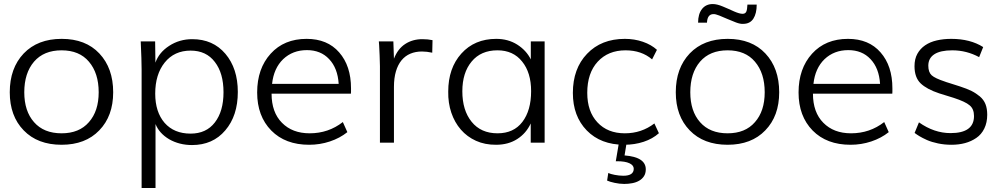

<svg xmlns="http://www.w3.org/2000/svg" viewBox="-20 -706 4972 950"><path d="M284.7 10.3Q166 10.3 97.2 -61Q28.3 -131.8 28.3 -249.5Q28.3 -368.7 97.2 -441.4Q166.5 -513.7 285.2 -513.7Q403.8 -513.7 471.7 -441.4Q540 -368.7 540 -249.5Q540 -131.8 471.2 -61Q402.8 10.3 284.7 10.3ZM284.7 -46.4Q372.1 -46.4 419.9 -101.6Q468.3 -156.2 468.3 -249.5Q468.3 -344.2 419.9 -400.9Q372.6 -457 284.7 -457Q196.8 -457 148.4 -400.9Q100.1 -344.2 100.1 -249.5Q100.1 -156.2 148.4 -101.6Q196.8 -46.4 284.7 -46.4Z M922.9 -44.9Q1000.5 -44.9 1043 -100.1Q1085.9 -155.3 1085.9 -249.5Q1085.9 -344.2 1043 -399.4Q1000.5 -455.6 923.3 -455.6Q842.3 -455.6 794.9 -396.5Q748 -337.9 748 -242.7Q748 -151.9 794.4 -98.1Q841.3 -44.9 922.9 -44.9ZM680.7 224.1V-362.8Q680.7 -406.2 676.3 -501H747.6L749 -396Q766.6 -446.3 816.9 -479Q867.7 -512.2 931.2 -512.2Q1033.7 -512.2 1095.2 -439.9Q1156.7 -367.2 1156.7 -251Q1156.7 -133.3 1094.7 -61Q1033.2 11.7 930.2 11.7Q867.2 11.7 816.9 -17.1Q767.6 -46.4 749.5 -92.3V224.1Z M1326.2 -291H1655.8Q1650.9 -369.1 1608.4 -413.6Q1566.9 -458 1498.5 -458Q1428.2 -458 1380.9 -413.1Q1334.5 -368.2 1326.2 -291ZM1509.8 10.3Q1391.6 10.3 1322.3 -60.1Q1252.4 -131.3 1252.4 -248.5Q1252.4 -366.7 1319.3 -440.4Q1385.7 -513.7 1497.1 -513.7Q1600.1 -513.7 1658.2 -446.8Q1716.8 -379.9 1716.8 -269Q1716.8 -258.3 1716.8 -251.7Q1716.8 -245.1 1716.3 -242.7H1323.7Q1323.7 -150.4 1375 -98.6Q1426.3 -46.4 1512.2 -46.4Q1605 -46.4 1676.3 -102.1L1698.7 -52.2Q1661.6 -22.5 1612.3 -6.1Q1563 10.3 1509.8 10.3Z M1859.9 0V-378.4Q1859.9 -400.9 1858.4 -431.2L1856 -481.4L1854.5 -501H1926.3L1929.2 -415.5Q1948.2 -464.4 1984.9 -488.3Q2021.5 -512.2 2069.8 -512.2Q2097.2 -512.2 2120.1 -507.3L2118.7 -445.3Q2091.3 -451.2 2067.9 -451.2Q2036.1 -451.2 2010.5 -440.4Q1984.9 -429.7 1966.8 -407.7Q1948.7 -385.7 1939 -352.8Q1929.2 -319.8 1929.2 -275.9V0Z M2441.9 -46.4Q2521.5 -46.4 2564.5 -102.5Q2607.9 -159.2 2607.9 -254.9Q2607.9 -346.7 2563.5 -401.4Q2519.5 -457 2441.4 -457Q2359.4 -457 2313.5 -401.4Q2267.6 -346.2 2267.6 -254.4Q2267.6 -160.2 2313.5 -103.5Q2359.4 -46.4 2441.9 -46.4ZM2434.6 10.3Q2379.4 10.7 2335.2 -9.3Q2291 -29.3 2260.3 -64.7Q2229.5 -100.1 2213.1 -148.4Q2196.8 -196.8 2197.8 -252.9Q2197.8 -368.7 2262.7 -440.9Q2328.1 -513.7 2435.5 -513.7Q2494.1 -513.7 2539.1 -485.4Q2584.5 -456.5 2606.4 -412.1V-501H2674.8V0H2606V-95.2Q2583.5 -46.4 2539.3 -18.1Q2495.1 10.3 2434.6 10.3Z M2989.7 149.9Q2994.6 152.3 3002.9 154.8Q3011.2 157.2 3021.5 159.2Q3031.7 161.1 3042.7 162.4Q3053.7 163.6 3064 163.6Q3115.7 163.6 3115.7 128.9Q3115.7 111.8 3094.5 101.8Q3073.2 91.8 3033.7 91.8H3026.9L3043 -3.4H3081.1L3070.3 63Q3175.3 71.3 3175.3 131.8Q3175.3 151.9 3166.3 165.8Q3157.2 179.7 3142.3 188.2Q3127.4 196.8 3108.2 200.4Q3088.9 204.1 3068.4 204.1Q3056.6 204.1 3044.4 202.6Q3032.2 201.2 3021 198.7Q3009.8 196.3 3000 193.4Q2990.2 190.4 2983.9 187.5ZM3068.4 10.3Q2952.6 10.3 2883.3 -60.5Q2814.5 -131.3 2814.5 -246.1Q2814.5 -366.7 2884.8 -439.9Q2955.1 -513.7 3071.8 -513.7Q3119.1 -513.7 3160.9 -499.3Q3202.6 -484.9 3230.5 -459.5L3206.5 -412.1Q3154.3 -457 3075.2 -457Q2989.3 -457 2937.5 -400.9Q2885.7 -344.7 2885.7 -246.6Q2885.7 -154.3 2936 -100.6Q2986.3 -46.4 3071.8 -46.4Q3154.3 -46.4 3217.8 -95.2L3240.2 -46.9Q3209 -19 3164.6 -4.4Q3120.1 10.3 3068.4 10.3Z M3656.7 -587.9Q3643.1 -586.9 3622.1 -594.7Q3601.1 -602.5 3579.3 -612.1Q3557.6 -621.6 3538.8 -629.2Q3520 -636.7 3510.3 -636.2Q3480 -636.2 3478 -593.8H3434.1Q3434.1 -636.7 3453.4 -661.4Q3472.7 -686 3506.8 -686Q3527.8 -686 3556.6 -673.8Q3571.3 -667.5 3585.2 -661.6Q3599.1 -655.8 3612.3 -649.4Q3639.2 -637.7 3653.8 -637.7Q3667.5 -637.7 3672.4 -647.9Q3677.2 -658.2 3678.2 -683.1H3724.1Q3724.1 -639.2 3707.5 -613.5Q3690.9 -587.9 3656.7 -587.9ZM3580.1 10.3Q3461.4 10.3 3392.6 -61Q3323.7 -131.8 3323.7 -249.5Q3323.7 -368.7 3392.6 -441.4Q3461.9 -513.7 3580.6 -513.7Q3699.2 -513.7 3767.1 -441.4Q3835.4 -368.7 3835.4 -249.5Q3835.4 -131.8 3766.6 -61Q3698.2 10.3 3580.1 10.3ZM3580.1 -46.4Q3667.5 -46.4 3715.3 -101.6Q3763.7 -156.2 3763.7 -249.5Q3763.7 -344.2 3715.3 -400.9Q3668 -457 3580.1 -457Q3492.2 -457 3443.8 -400.9Q3395.5 -344.2 3395.5 -249.5Q3395.5 -156.2 3443.8 -101.6Q3492.2 -46.4 3580.1 -46.4Z M4004.9 -291H4334.5Q4329.6 -369.1 4287.1 -413.6Q4245.6 -458 4177.2 -458Q4106.9 -458 4059.6 -413.1Q4013.2 -368.2 4004.9 -291ZM4188.5 10.3Q4070.3 10.3 4001 -60.1Q3931.2 -131.3 3931.2 -248.5Q3931.2 -366.7 3998 -440.4Q4064.5 -513.7 4175.8 -513.7Q4278.8 -513.7 4336.9 -446.8Q4395.5 -379.9 4395.5 -269Q4395.5 -258.3 4395.5 -251.7Q4395.5 -245.1 4395 -242.7H4002.4Q4002.4 -150.4 4053.7 -98.6Q4105 -46.4 4190.9 -46.4Q4283.7 -46.4 4355 -102.1L4377.4 -52.2Q4340.3 -22.5 4291 -6.1Q4241.7 10.3 4188.5 10.3Z M4687.5 10.3Q4653.3 10.3 4621.6 3.7Q4589.8 -2.9 4566.4 -13.2Q4543 -23.9 4529.3 -32.2Q4515.6 -40.5 4505.4 -48.3L4526.9 -100.6Q4602.1 -47.4 4683.1 -47.4Q4799.3 -47.4 4799.3 -131.8Q4799.3 -167.5 4777.3 -185.1Q4756.3 -203.1 4699.2 -221.7L4627 -244.1Q4565.4 -264.6 4535.2 -293.5Q4504.9 -322.8 4504.9 -378.4Q4504.9 -414.1 4519 -439.7Q4533.2 -465.3 4557.6 -481.9Q4582 -498.5 4615.2 -506.1Q4648.4 -513.7 4686.5 -513.7Q4780.8 -513.7 4844.7 -473.1L4824.7 -423.3Q4762.2 -457 4691.9 -457Q4632.8 -457 4603 -437.5Q4573.2 -418 4573.2 -381.3Q4573.2 -348.6 4589.8 -333.5Q4606.4 -318.4 4655.8 -302.2Q4656.7 -301.8 4661.6 -300Q4666.5 -298.3 4674.8 -295.9L4710 -284.7L4730 -278.3Q4747.6 -272.5 4761.5 -267.1Q4775.4 -261.7 4787.1 -255.9Q4798.8 -250 4808.6 -243.4Q4818.4 -236.8 4828.1 -229Q4847.2 -212.9 4856 -190.9Q4864.7 -168.9 4864.7 -138.2Q4864.7 -99.6 4850.3 -70.1Q4835.9 -40.5 4810.5 -23.4Q4785.6 -6.3 4754.9 2Q4724.1 10.3 4687.5 10.3Z"/></svg>

Font: Ride Light
Style: Regular
Weight: 300
Version: Version 3.000